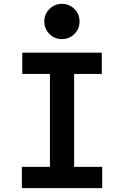

<svg xmlns="http://www.w3.org/2000/svg" viewBox="-20 -972 640 992"><path d="M93 0H508V-110H363V-590H506V-700H95V-590H238V-110H93ZM209 -861.1Q209 -823 235.4 -796.5Q261.8 -770 299.9 -770Q338 -770 364.5 -796.4Q391 -822.8 391 -860.9Q391 -899 364.6 -925.5Q338.2 -952 300.1 -952Q262 -952 235.5 -925.6Q209 -899.2 209 -861.1Z"/></svg>

Font: CommitMonoV142 ExtLt
Style: Regular
Weight: 200
Monospace: yes
Designer: Eigil Nikolajsen
Foundry: Eigil Nikolajsen
Version: Version 1.142